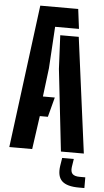

<svg xmlns="http://www.w3.org/2000/svg" viewBox="-64 -839 578 1070"><g transform="rotate(5 225.0 -304.5)"><path d="M13.6 0 116.9 -800H329.1L343 -689.7H209.5L195.4 -456.8L175.6 -296.9H242.1L213 -186.6H167.9L141.6 0ZM302.4 0 251.1 -457.8 242.1 -645.5H345.6L430.5 0ZM450.2 191.2H419.1Q352.8 191.2 324.8 165.1Q296.9 138.9 305.2 80.5L312.4 34.8H377.5L370.4 80.5Q366.9 107.6 378.5 119.4Q390.2 131.3 419.1 131.3H450.2Z"/></g></svg>

Font: Big Shoulders Stencil Thin
Style: Regular
Weight: 100
Designer: Patric King
Foundry: XO Type Co
Version: Version 2.001